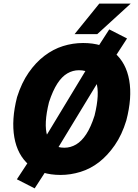

<svg xmlns="http://www.w3.org/2000/svg" viewBox="-20 -953 759 1058"><path d="M314 11Q204 11 140 -44Q76 -99 59 -196Q42 -293 74 -418Q99 -497 138 -553Q177 -609 225 -645.5Q273 -682 327 -699Q381 -716 438 -716Q548 -716 611.5 -661.5Q675 -607 692 -511Q709 -415 676 -289Q652 -210 612.5 -153Q573 -96 526 -59.5Q479 -23 424 -6Q369 11 314 11ZM335 -139Q369 -139 399.5 -157Q430 -175 455.5 -214Q481 -253 501 -316Q531 -437 510 -501.5Q489 -566 415 -566Q381 -566 351 -548.5Q321 -531 296 -492.5Q271 -454 250 -390Q220 -269 240.5 -204Q261 -139 335 -139ZM171 85 73 35 155 -90 210 -164 472 -597 502 -667 582 -791 680 -741 599 -616 545 -542 282 -109 252 -40ZM391 -765 527 -933H700L516 -765Z"/></svg>

Font: Nunito Sans 7pt Condensed Black
Style: Italic
Weight: 900
Width: 3
Italic angle: -9°
Designer: Vernon Adams
Foundry: Vernon Adams
Version: Version 3.101;gftools[0.9.27]